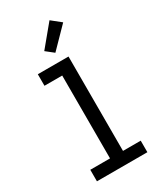

<svg xmlns="http://www.w3.org/2000/svg" viewBox="-239 -1068 978 1154"><g transform="rotate(-30 250.0 -490.5)"><path d="M75 0V-80H212V-655H89V-735H302V-80H425V0ZM245 -794 192 -836 312 -981 377 -929Z"/></g></svg>

Font: Iosevka SS18 Medium
Style: Regular
Weight: 500
Monospace: yes
Designer: Belleve Invis
Foundry: Belleve Invis
Version: Version 25.1.1; ttfautohint (v1.8.4)